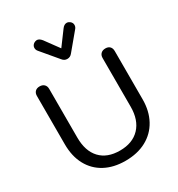

<svg xmlns="http://www.w3.org/2000/svg" viewBox="-228 -1132 1190 1286"><g transform="rotate(-30 367.5 -489.0)"><path d="M66 -290V-663Q66 -685 78.5 -697.5Q91 -710 113 -710Q135 -710 148 -697.5Q161 -685 161 -663V-287Q161 -182 214.5 -125Q268 -68 366 -68Q464 -68 519 -126Q574 -184 574 -287V-663Q574 -685 587 -697.5Q600 -710 622 -710Q644 -710 656 -697.5Q668 -685 668 -663V-290Q668 -200 631 -132Q594 -64 525.5 -27Q457 10 364 10Q273 10 206 -26Q139 -62 102.5 -129.5Q66 -197 66 -290ZM329 -796 223 -922Q212 -934 212 -950Q212 -967 228 -980Q241 -988 252 -988Q270 -988 288 -966L367 -858L447 -966Q463 -988 483 -988Q495 -988 506 -980Q522 -968 522 -950Q522 -934 511 -922L406 -796Q391 -776 367 -776Q344 -776 329 -796Z"/></g></svg>

Font: Kodchasan Medium
Style: Regular
Weight: 500
Designer: Katatrad Aksorn Co.,Ltd.
Foundry: Cadson Demak Co.,Ltd.
Version: Version 1.000; ttfautohint (v1.6)